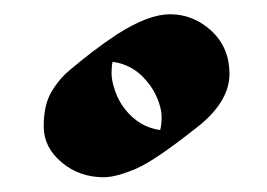

<svg xmlns="http://www.w3.org/2000/svg" viewBox="-20 -703 373 268"><path d="M261.2 -530.3Q197.3 -479 169.4 -467.3Q141.6 -455.6 125 -455.6Q90.8 -455.6 66.4 -476.1Q41 -497.1 41 -526.6Q41 -556.2 51.5 -574.2Q62 -592.3 77.4 -605.2Q92.8 -618.2 109.6 -631.1Q126.5 -644 144.5 -655.8Q187.5 -683.1 217.3 -683.1Q250 -683.1 275.4 -659.7Q300.3 -636.2 300.3 -599.9Q300.3 -563.5 261.2 -530.3ZM203.6 -521.5Q205.6 -529.3 205.6 -539.8Q205.6 -550.3 200.2 -564.2Q194.8 -578.1 185.5 -588.9Q166.5 -612.8 137.2 -616.7Q135.7 -610.8 135.7 -600.6Q135.7 -590.3 140.6 -576.2Q145.5 -562 154.3 -550.8Q174.3 -525.4 203.6 -521.5Z"/></svg>

Font: Fondamento
Style: Regular
Weight: 400
Version: Version 1.000